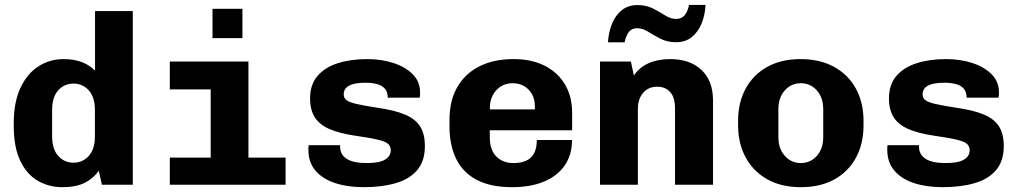

<svg xmlns="http://www.w3.org/2000/svg" viewBox="-20 -766 4240 796"><path d="M238.5 10Q182.5 10 136.8 -16.5Q91 -43 64 -99.2Q37 -155.5 37 -244V-255Q37 -343 65 -402.2Q93 -461.5 139.8 -491.2Q186.5 -521 243.5 -521Q288.5 -521 321.2 -507.8Q354 -494.5 374 -473V-720H530.5V0H402.5L389.5 -58Q367.5 -26.5 331.5 -8.2Q295.5 10 238.5 10ZM284.5 -91.5Q322.5 -91.5 348 -119.5Q373.5 -147.5 373.5 -201.5V-309.5Q373.5 -363.5 348 -391.5Q322.5 -419.5 284.5 -419.5Q246.5 -419.5 221.2 -391.2Q196 -363 196 -309.5V-202Q196 -148 221.2 -119.8Q246.5 -91.5 284.5 -91.5Z M853.5 0V-395.5H684V-511H1010V0ZM684 0V-112.5H1164V0ZM861 -608V-729.5H985V-608Z M1487.5 10Q1421 10 1369.2 -7Q1317.5 -24 1288 -58.5Q1258.5 -93 1258.5 -144.5Q1258.5 -148.5 1258.5 -153Q1258.5 -157.5 1259.5 -164H1390V-157.5Q1390 -125.5 1417 -107.8Q1444 -90 1500.5 -90Q1553.5 -90 1576.8 -104.5Q1600 -119 1600 -142.5Q1600 -159 1589.5 -169Q1579 -179 1547 -186.8Q1515 -194.5 1449 -204Q1385.5 -213.5 1344.8 -231.5Q1304 -249.5 1284.8 -280.2Q1265.5 -311 1265.5 -358Q1265.5 -415 1296.2 -451Q1327 -487 1380.5 -504Q1434 -521 1502 -521Q1561.5 -521 1611.2 -504.8Q1661 -488.5 1691.2 -458Q1721.5 -427.5 1721.5 -383.5Q1721.5 -379.5 1721.5 -374Q1721.5 -368.5 1719.5 -361H1587.5Q1587.5 -384.5 1576 -398Q1564.5 -411.5 1543.8 -417.2Q1523 -423 1494.5 -423Q1405 -423 1405 -375Q1405 -360.5 1415.5 -351.5Q1426 -342.5 1455.8 -335.5Q1485.5 -328.5 1543.5 -319.5Q1614.5 -309.5 1658 -291.5Q1701.5 -273.5 1721.5 -242.2Q1741.5 -211 1741.5 -160.5Q1741.5 -98.5 1709.8 -61Q1678 -23.5 1621 -6.8Q1564 10 1487.5 10Z M2103 10Q2014 10 1956.2 -20.5Q1898.5 -51 1871 -107.8Q1843.5 -164.5 1843.5 -242V-269Q1843.5 -349 1876 -405.2Q1908.5 -461.5 1968 -491.2Q2027.5 -521 2109 -521Q2184 -521 2238.2 -493.5Q2292.5 -466 2322.2 -416.2Q2352 -366.5 2352 -297.5V-226H2010.5V-198.5Q2010.5 -144 2037.8 -117Q2065 -90 2108.5 -90Q2157.5 -90 2181.5 -113.5Q2205.5 -137 2205.5 -185.5H2351.5Q2351.5 -124 2321 -80Q2290.5 -36 2235 -13Q2179.5 10 2103 10ZM2011 -312.5H2197.5V-325.5Q2197.5 -354 2185.8 -375.2Q2174 -396.5 2153.2 -408.8Q2132.5 -421 2105.5 -421Q2076.5 -421 2055.5 -407.2Q2034.5 -393.5 2022.8 -370.8Q2011 -348 2011 -321Z M2467.5 0V-511H2595.5L2608 -453Q2631.5 -487.5 2669.5 -504.2Q2707.5 -521 2759 -521Q2840.5 -521 2888.2 -476Q2936 -431 2936 -350V0H2778.5V-317Q2778.5 -361.5 2758.8 -384Q2739 -406.5 2703.5 -406.5Q2679.5 -406.5 2661.8 -394.8Q2644 -383 2634.2 -362.5Q2624.5 -342 2624.5 -314.5V0ZM2500.5 -590.5Q2503 -633 2517.5 -668.2Q2532 -703.5 2558.5 -724.2Q2585 -745 2622.5 -745Q2659.5 -745 2687.2 -730.8Q2715 -716.5 2737.8 -702Q2760.5 -687.5 2783 -687.5Q2806 -687.5 2818.8 -703.2Q2831.5 -719 2836.5 -745.5H2905Q2903 -703.5 2888.5 -668.2Q2874 -633 2847.8 -612Q2821.5 -591 2783.5 -591Q2746.5 -591 2718.2 -605.5Q2690 -620 2667 -634.5Q2644 -649 2621 -649Q2599.5 -649 2587.2 -633.5Q2575 -618 2569.5 -590.5Z M3300 10Q3219 10 3160.8 -22.8Q3102.5 -55.5 3071.2 -113.8Q3040 -172 3040 -246V-265Q3040 -341 3071.5 -398.8Q3103 -456.5 3161 -488.8Q3219 -521 3298.5 -521Q3380.5 -521 3439 -488.2Q3497.5 -455.5 3528.8 -398Q3560 -340.5 3560 -265V-246Q3560 -169.5 3528.5 -111.8Q3497 -54 3438.8 -22Q3380.5 10 3300 10ZM3300 -90Q3340 -90 3366.5 -119.8Q3393 -149.5 3393 -198V-313Q3393 -361.5 3366.5 -391.2Q3340 -421 3300 -421Q3260.5 -421 3233.8 -391.2Q3207 -361.5 3207 -313V-198Q3207 -149.5 3233.8 -119.8Q3260.5 -90 3300 -90Z M3887.5 10Q3821 10 3769.2 -7Q3717.5 -24 3688 -58.5Q3658.5 -93 3658.5 -144.5Q3658.5 -148.5 3658.5 -153Q3658.5 -157.5 3659.5 -164H3790V-157.5Q3790 -125.5 3817 -107.8Q3844 -90 3900.5 -90Q3953.5 -90 3976.8 -104.5Q4000 -119 4000 -142.5Q4000 -159 3989.5 -169Q3979 -179 3947 -186.8Q3915 -194.5 3849 -204Q3785.5 -213.5 3744.8 -231.5Q3704 -249.5 3684.8 -280.2Q3665.5 -311 3665.5 -358Q3665.5 -415 3696.2 -451Q3727 -487 3780.5 -504Q3834 -521 3902 -521Q3961.5 -521 4011.2 -504.8Q4061 -488.5 4091.2 -458Q4121.5 -427.5 4121.5 -383.5Q4121.5 -379.5 4121.5 -374Q4121.5 -368.5 4119.5 -361H3987.5Q3987.5 -384.5 3976 -398Q3964.5 -411.5 3943.8 -417.2Q3923 -423 3894.5 -423Q3805 -423 3805 -375Q3805 -360.5 3815.5 -351.5Q3826 -342.5 3855.8 -335.5Q3885.5 -328.5 3943.5 -319.5Q4014.5 -309.5 4058 -291.5Q4101.5 -273.5 4121.5 -242.2Q4141.5 -211 4141.5 -160.5Q4141.5 -98.5 4109.8 -61Q4078 -23.5 4021 -6.8Q3964 10 3887.5 10Z"/></svg>

Font: Chivo Mono Medium
Style: Regular
Weight: 500
Monospace: yes
Designer: Hector Gatti
Foundry: Omnibus-Type
Version: Version 1.008